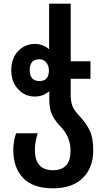

<svg xmlns="http://www.w3.org/2000/svg" viewBox="-20 -780 563 1040"><path d="M267 240Q371 240 428 184.5Q485 129 485 34Q485 -34 465 -75Q445 -116 408 -154Q382 -182 372.5 -205.5Q363 -229 363 -269V-353H470V-448H363V-760H246V-513Q212 -542 170 -542Q114 -542 77.5 -502.5Q41 -463 41 -399Q41 -337 78 -297Q115 -257 169 -257Q213 -257 247 -286V-242Q247 -189 263 -156.5Q279 -124 312 -90Q362 -37 362 37Q362 142 267 142Q169 142 169 32Q169 9 173.5 -14.5Q178 -38 184 -58H67Q52 -13 52 32Q52 128 105 184Q158 240 267 240ZM194 -341Q141 -341 141 -400Q141 -459 194 -459Q216 -459 230.5 -441.5Q245 -424 245 -399Q245 -341 194 -341Z"/></svg>

Font: Noto Sans Georgian Condensed Semi
Style: Regular
Weight: 600
Width: 3
Designer: Monotype Design Team
Foundry: Monotype Imaging Inc.
Version: Version 1.901